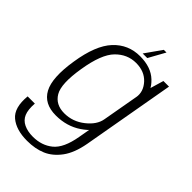

<svg xmlns="http://www.w3.org/2000/svg" viewBox="-298 -816 1139 1139"><g transform="rotate(45 271.5 -246.0)"><path d="M169.5 231Q237.5 231 289 209Q340.5 187 379.5 134.5Q418.5 82 435 -8.5L538 -592H491L454.5 -468.5L372 -3.5Q353 106 302 147.8Q251 189.5 177 189.5Q132.5 189.5 100.8 174.2Q69 159 55.8 127.8Q42.5 96.5 46.5 42H-14Q-24 146 27 188.5Q78 231 169.5 231ZM184 4Q275.5 4 345 -43Q414.5 -90 423.5 -140.5L404 -184Q395 -130.5 338 -85.5Q281 -40.5 210.5 -40.5Q137.5 -40.5 104.8 -96Q72 -151.5 96 -297Q119.5 -443 173.8 -498.2Q228 -553.5 301 -553.5Q371.5 -553.5 412.5 -508.8Q453.5 -464 444.5 -411L477.5 -450.5Q486 -499 433.8 -548.8Q381.5 -598.5 289.5 -598.5Q191 -598.5 124.5 -527.2Q58 -456 33.5 -297Q8.5 -139.5 47 -67.8Q85.5 4 184 4ZM288.5 -620.5H327L384.5 -724.5H362Z"/></g></svg>

Font: Anybody Thin Light
Style: Italic
Weight: 300
Italic angle: -10°
Version: Version 1.113;gftools[0.9.25]